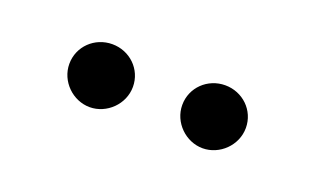

<svg xmlns="http://www.w3.org/2000/svg" viewBox="-30 -782 458 278"><g transform="rotate(20 198.5 -642.5)"><path d="M62 -643C62 -616 85 -594 111 -594C137 -594 160 -616 160 -643C160 -670 138 -691 111 -691C84 -691 62 -670 62 -643ZM236 -643C236 -616 259 -594 285 -594C311 -594 334 -616 334 -643C334 -670 312 -691 285 -691C258 -691 236 -670 236 -643Z"/></g></svg>

Font: Charger Static
Style: Regular
Weight: 1000
Designer: Jasper
Foundry: KineticPlasma Fonts/Cannot Into Space Fonts
Version: Version 1.1